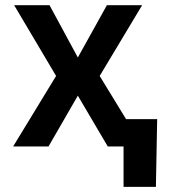

<svg xmlns="http://www.w3.org/2000/svg" viewBox="-20 -566 667 742"><path d="M171.4 -545.9 280.8 -343.8 393.1 -545.9H529.3L365.2 -272.5L531.7 0H396.5L280.8 -196.3L167.5 0H30.8L196.8 -272.5L34.7 -545.9ZM457.5 156.2V0H417V-105.5H587.4L582.5 156.2Z"/></svg>

Font: Inter Semi Bold
Style: Regular
Weight: 600
Designer: Rasmus Andersson
Foundry: rsms
Version: Version 4.000;git-e0f93cc